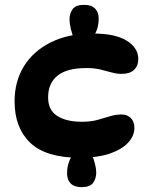

<svg xmlns="http://www.w3.org/2000/svg" viewBox="-20 -742 594 790"><path d="M307 -93Q169 -93 104.5 -154.5Q40 -216 40 -325Q40 -407 78.5 -469.5Q117 -532 189.5 -568Q262 -604 363 -604Q454 -604 501.5 -574.5Q549 -545 549 -499Q549 -471 531.5 -454.5Q514 -438 480 -438Q460 -438 439 -444Q418 -450 393 -456Q368 -462 334 -462Q256 -462 217 -431Q178 -400 178 -341Q178 -289 215.5 -265Q253 -241 317 -241Q353 -241 380.5 -248.5Q408 -256 432 -263.5Q456 -271 480 -271Q503 -271 518 -256.5Q533 -242 533 -215Q533 -184 508 -156Q483 -128 433 -110.5Q383 -93 307 -93ZM316 28Q286 28 271 13Q256 -2 256 -28Q256 -53 262.5 -72Q269 -91 279 -105L357 -107Q365 -91 370.5 -69Q376 -47 376 -33Q376 -7 363 10.5Q350 28 316 28ZM285 -582Q277 -599 271.5 -623Q266 -647 266 -661Q266 -687 279 -704.5Q292 -722 326 -722Q356 -722 371 -707Q386 -692 386 -666Q386 -641 379.5 -622Q373 -603 363 -589Z"/></svg>

Font: DynaPuff
Style: Regular
Weight: 400
Designer: Toshi Omagari, Jennifer Daniel
Foundry: Google Fonts
Version: Version 2.000